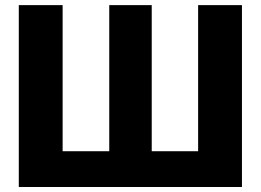

<svg xmlns="http://www.w3.org/2000/svg" viewBox="-20 -748 1043 768"><path d="M55.2 -727.5H230.5V-143.1H417V-727.5H586.9V-143.1H772.5V-727.5H947.8V0H55.2Z"/></svg>

Font: Inter Extra Bold
Style: Regular
Weight: 800
Designer: Rasmus Andersson
Foundry: rsms
Version: Version 4.000;git-3c8e0fc